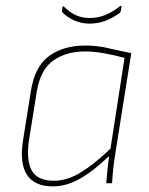

<svg xmlns="http://www.w3.org/2000/svg" viewBox="-20 -652 529 683"><path d="M168 11Q103 11 76 -30Q49 -71 62 -153L90 -329Q104 -416 155 -453Q206 -490 283 -490Q325 -490 363.5 -481Q402 -472 447 -463L391 -111Q385 -73 382.5 -49Q380 -25 379 -3Q379 0 375 0H362Q358 0 358 -3Q360 -26 362.5 -50Q365 -74 368 -97Q312 -43 264 -16Q216 11 168 11ZM172 -9Q218 -9 265.5 -37.5Q313 -66 373 -123L423 -446Q387 -456 350.5 -462.5Q314 -469 283 -469Q216 -469 170 -437Q124 -405 111 -327L83 -153Q73 -80 93.5 -44.5Q114 -9 172 -9ZM298 -568Q271 -568 246 -578.5Q221 -589 202 -608Q201 -610 200.5 -611.5Q200 -613 201 -617L202 -626Q203 -629 205 -629.5Q207 -630 209 -627Q229 -607 251 -597.5Q273 -588 299 -588Q327 -588 353 -598Q379 -608 407 -630Q409 -632 411 -631.5Q413 -631 412 -628L410 -614Q409 -611 408.5 -609.5Q408 -608 406 -606Q378 -586 352.5 -577Q327 -568 298 -568Z"/></svg>

Font: Sofia Sans Semi Condensed Thin
Style: Italic
Weight: 250
Italic angle: -9°
Version: Version 4.100